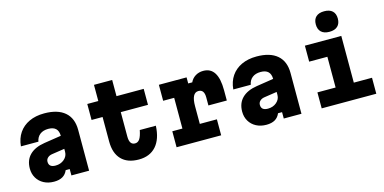

<svg xmlns="http://www.w3.org/2000/svg" viewBox="-83 -1352 3665 1834"><g transform="rotate(-15 1750.0 -435.0)"><path d="M402 -63Q386 -24 353 -4.5Q320 15 268 15Q211 15 167.5 -8Q124 -31 99.5 -72Q75 -113 75 -166Q75 -249 126 -300Q177 -351 274 -366L442 -392Q441 -487 343 -487Q292 -487 260.5 -462.5Q229 -438 221 -393H48Q55 -470 92.5 -525Q130 -580 194 -610Q258 -640 343 -640Q476 -640 546.5 -579.5Q617 -519 617 -404V0H442V-63ZM255 -185Q255 -130 321 -130Q372 -130 407 -160Q442 -190 442 -234V-263L316 -244Q289 -240 272 -224Q255 -208 255 -185Z M1054 -780V-620H1323V-462H1054V-220Q1054 -138 1109 -138Q1138 -138 1155.5 -164Q1173 -190 1185 -250H1344Q1338 -119 1276 -49.5Q1214 20 1105 20Q993 20 933.5 -42Q874 -104 874 -220V-462H765V-620H874V-780Z M1473 -620H1747V-560H1787Q1804 -597 1838 -618Q1872 -639 1916 -639Q2061 -639 2061 -409V-307H1879V-387Q1879 -465 1822 -465Q1754 -465 1754 -333V-158H1923V0H1482V-158H1582V-462H1473Z M2502 -63Q2486 -24 2453 -4.5Q2420 15 2368 15Q2311 15 2267.5 -8Q2224 -31 2199.5 -72Q2175 -113 2175 -166Q2175 -249 2226 -300Q2277 -351 2374 -366L2542 -392Q2541 -487 2443 -487Q2392 -487 2360.5 -462.5Q2329 -438 2321 -393H2148Q2155 -470 2192.5 -525Q2230 -580 2294 -610Q2358 -640 2443 -640Q2576 -640 2646.5 -579.5Q2717 -519 2717 -404V0H2542V-63ZM2355 -185Q2355 -130 2421 -130Q2472 -130 2507 -160Q2542 -190 2542 -234V-263L2416 -244Q2389 -240 2372 -224Q2355 -208 2355 -185Z M2917 -620H3277V-158H3457V0H2917V-158H3097V-462H2917ZM3179 -687Q3126 -687 3098 -713.5Q3070 -740 3070 -789Q3070 -838 3098 -864Q3126 -890 3179 -890Q3232 -890 3260 -864Q3288 -838 3288 -789Q3288 -740 3260 -713.5Q3232 -687 3179 -687Z"/></g></svg>

Font: Martian Mono ExtraBold
Style: Regular
Weight: 800
Monospace: yes
Designer: Roman Shamin
Foundry: Evil Martians
Version: Version 1.000; ttfautohint (v1.8.4.7-5d5b)